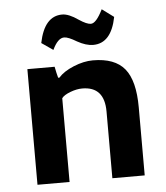

<svg xmlns="http://www.w3.org/2000/svg" viewBox="-49 -706 648 751"><g transform="rotate(-5 274.5 -331.0)"><path d="M190 -410Q210 -433 250 -449.5Q290 -466 326 -466Q412 -466 450.5 -419Q489 -372 489 -267V0H362V-262Q362 -360 275 -360Q253 -360 228 -350.5Q203 -341 194 -329V0H68V-454H175Q180 -428 185 -410ZM424 -628Q404 -526 333 -526Q305 -526 271 -545Q238 -565 222 -565Q197 -565 176 -520L131 -551Q152 -655 222 -655Q248 -655 285 -629Q315 -609 331 -609Q352 -609 378 -662Z"/></g></svg>

Font: Tajawal
Style: Bold
Weight: 700
Designer: Boutros Fonts
Foundry: Created by Boutros International 2017
Version: Version 1.700